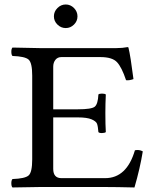

<svg xmlns="http://www.w3.org/2000/svg" viewBox="-20 -825 680 847"><path d="M233.4 -716.6Q217.8 -731.9 217.8 -752.9Q217.8 -773.9 233.4 -789.6Q249 -805.2 270 -805.2Q291 -805.2 306.4 -789.6Q321.8 -773.9 321.8 -752.9Q321.8 -731.9 306.4 -716.6Q291 -701.2 270 -701.2Q249 -701.2 233.4 -716.6ZM323.2 -342.8Q384.3 -342.8 398.2 -354.5Q412.1 -366.2 414.1 -408.2Q418 -412.1 429.9 -412.1Q441.9 -412.1 446.8 -408.2Q444.8 -366.2 444.8 -326.2Q444.8 -274.4 446.8 -242.2Q441.9 -238.3 429.9 -238Q418 -237.8 414.1 -242.2Q412.1 -268.1 408 -279.1Q403.8 -290 383.8 -298.6Q363.8 -307.1 323.2 -307.1H214.8V-80.1Q214.8 -39.1 251 -39.1H443.8Q539.1 -39.1 575.2 -162.1Q594.2 -166 609.9 -157.2Q597.7 -82 573.2 2Q493.2 0 444.8 0H154.8Q84 1 35.2 2Q30.3 -2 30 -15.9Q29.8 -29.8 35.2 -35.2Q90.3 -37.1 106.2 -51Q122.1 -64.9 122.1 -122.1V-491.2Q122.1 -548.3 106 -562.3Q89.8 -576.2 35.2 -578.1Q30.3 -582 30 -595.9Q29.8 -609.9 35.2 -615.2L153.8 -612.8H494.1Q520 -612.8 543 -617.2Q546.9 -617.2 546.9 -613.8Q555.7 -578.6 568.8 -476.1Q549.8 -469.2 536.1 -471.2Q517.1 -528.3 496.1 -550.8Q475.1 -573.2 422.9 -573.2H251Q233.9 -573.2 224.4 -561Q214.8 -548.8 214.8 -530.8V-342.8Z"/></svg>

Font: Linux Libertine Mono
Style: Mono
Weight: 400
Designer: Philipp H. Poll
Foundry: Philipp H. Poll
Version: Version 5.1.7 ; ttfautohint (v0.9)